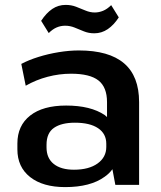

<svg xmlns="http://www.w3.org/2000/svg" viewBox="-20 -755 656 784"><path d="M246 9Q155 9 103 -32Q51 -73 51 -145V-169Q51 -242 103 -283Q155 -324 250 -324Q350 -324 408 -285Q412 -281 417 -277V-338Q417 -399 382 -426.5Q347 -454 270 -454Q222 -454 174.5 -441.5Q127 -429 85 -405L67 -494Q97 -510 137 -522.5Q177 -535 220 -542Q263 -549 302 -549Q425 -549 486.5 -496.5Q548 -444 548 -338V0H451L439 -64Q426 -46 407 -33Q349 9 246 9ZM282 -62Q343 -62 378.5 -87.5Q414 -113 414 -155V-168Q414 -209 380.5 -231.5Q347 -254 286 -254Q231 -254 200.5 -233Q170 -212 170 -164V-153Q170 -109 199.5 -85.5Q229 -62 282 -62ZM148 -670Q169 -702 193.5 -718.5Q218 -735 248 -735Q271 -735 290.5 -727.5Q310 -720 329 -712Q348 -704 367 -704Q384 -704 401 -711Q418 -718 434 -734L465 -684Q445 -653 420 -636Q395 -619 365 -619Q342 -619 322.5 -627Q303 -635 284.5 -642.5Q266 -650 246 -650Q228 -650 211.5 -643Q195 -636 179 -620Z"/></svg>

Font: Pathway Extreme 8pt Thin 12pt SemiBold
Style: Regular
Weight: 600
Version: Version 1.001;gftools[0.9.26]